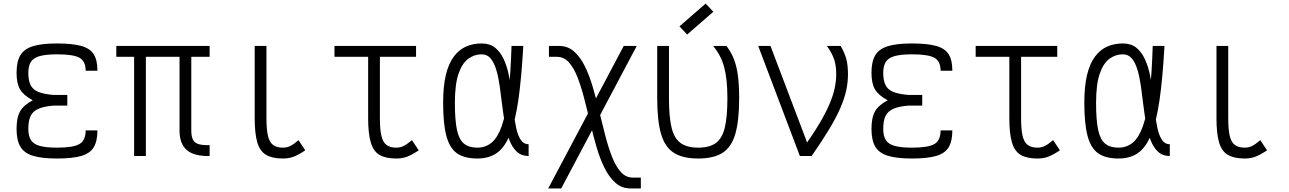

<svg xmlns="http://www.w3.org/2000/svg" viewBox="-20 -876 7240 1078"><path d="M300 14Q214 14 164.5 -1.5Q115 -17 94 -53Q73 -89 73 -152Q73 -216 93 -251Q113 -286 164 -313Q113 -340 93 -373.5Q73 -407 73 -467Q73 -530 94 -565.5Q115 -601 164.5 -616.5Q214 -632 300 -632Q387 -632 436.5 -618Q486 -604 506.5 -571Q527 -538 527 -479H461Q461 -532 426.5 -551.5Q392 -571 300 -571Q240 -571 204.5 -561.5Q169 -552 154 -529.5Q139 -507 139 -467Q139 -424 152 -398Q165 -372 196.5 -359.5Q228 -347 281 -343H358V-283H281Q228 -279 196.5 -265.5Q165 -252 152 -225Q139 -198 139 -152Q139 -112 154 -89Q169 -66 204.5 -56.5Q240 -47 300 -47Q392 -47 426.5 -67.5Q461 -88 461 -144H527Q527 -84 506.5 -49.5Q486 -15 436.5 -0.5Q387 14 300 14Z M1157 0Q1071 2 1029.5 -33Q988 -68 988 -143V-618H1157V-557H633V-618H1157V-557H1054V-143Q1054 -111 1063 -92.5Q1072 -74 1094.5 -67Q1117 -60 1157 -61ZM733 0V-593H799V0Z M1569 14Q1509 14 1474 -6.5Q1439 -27 1424.5 -77Q1410 -127 1410 -212V-618H1476V-212Q1476 -149 1484.5 -113Q1493 -77 1513.5 -62Q1534 -47 1569 -47Q1590 -47 1609 -56Q1628 -65 1656 -89L1694 -32Q1655 -6 1628 4Q1601 14 1569 14Z M2205 14Q2145 14 2110.5 -6.5Q2076 -27 2061.5 -77Q2047 -127 2047 -212V-595H2113V-212Q2113 -149 2121.5 -113Q2130 -77 2150.5 -62Q2171 -47 2205 -47Q2227 -47 2245.5 -56Q2264 -65 2293 -89L2331 -32Q2292 -6 2265 4Q2238 14 2205 14ZM1858 -557V-618H2316V-557Z M2948 -66V0Q2908 0 2882 -24Q2856 -48 2840.5 -88.5Q2825 -129 2815.5 -180Q2806 -231 2799.5 -285Q2793 -339 2786 -390Q2779 -441 2767 -482Q2755 -523 2735.5 -547Q2716 -571 2684 -571Q2643 -571 2609 -546Q2575 -521 2554.5 -462Q2534 -403 2534 -298Q2534 -202 2545.5 -147.5Q2557 -93 2584.5 -70Q2612 -47 2660 -47Q2706 -47 2740 -75Q2774 -103 2797 -168Q2820 -233 2833.5 -343Q2847 -453 2852 -618H2918Q2908 -437 2890.5 -315.5Q2873 -194 2843.5 -121Q2814 -48 2769.5 -17Q2725 14 2660 14Q2587 14 2545.5 -15.5Q2504 -45 2486 -113.5Q2468 -182 2468 -298Q2468 -392 2483.5 -456Q2499 -520 2528.5 -559Q2558 -598 2597.5 -615Q2637 -632 2684 -632Q2730 -632 2759.5 -608.5Q2789 -585 2808 -544Q2827 -503 2837 -453Q2847 -403 2853 -349Q2859 -295 2864.5 -245Q2870 -195 2879 -154.5Q2888 -114 2904.5 -90Q2921 -66 2948 -66Z M3520 182Q3471 182 3435.5 150.5Q3400 119 3374 66.5Q3348 14 3329 -51.5Q3310 -117 3293.5 -187.5Q3277 -258 3260 -323.5Q3243 -389 3222.5 -442Q3202 -495 3174 -526Q3146 -557 3107 -557H3062V-618H3120Q3168 -618 3203.5 -586.5Q3239 -555 3264.5 -502.5Q3290 -450 3309 -384.5Q3328 -319 3345 -248.5Q3362 -178 3379 -112.5Q3396 -47 3417 6Q3438 59 3466 90Q3494 121 3533 121H3578V182ZM3058 182 3482 -618H3555L3131 182Z M3900 14Q3814 14 3763.5 -18Q3713 -50 3691.5 -124Q3670 -198 3670 -324V-618H3736V-324Q3736 -218 3751 -158Q3766 -98 3802 -72.5Q3838 -47 3900 -47Q3963 -47 3998.5 -72.5Q4034 -98 4049 -158Q4064 -218 4064 -324Q4064 -380 4059.5 -422.5Q4055 -465 4046 -498.5Q4037 -532 4022 -561Q4007 -590 3984 -618H4059Q4086 -582 4101 -543Q4116 -504 4123 -452Q4130 -400 4130 -324Q4130 -198 4108.5 -124Q4087 -50 4037 -18Q3987 14 3900 14ZM3838 -682 3795 -728 3942 -856 3985 -810Z M4471 0 4237 -618H4306L4537 -9V0ZM4537 0 4493 -49Q4546 -124 4581 -183Q4616 -242 4636.5 -290Q4657 -338 4666 -379Q4675 -420 4675 -459Q4675 -506 4664 -540.5Q4653 -575 4623 -618H4700Q4723 -578 4732 -543.5Q4741 -509 4741 -459Q4741 -413 4731 -367.5Q4721 -322 4698 -269Q4675 -216 4635.5 -150.5Q4596 -85 4537 0Z M5100 14Q5014 14 4964.5 -1.5Q4915 -17 4894 -53Q4873 -89 4873 -152Q4873 -216 4893 -251Q4913 -286 4964 -313Q4913 -340 4893 -373.5Q4873 -407 4873 -467Q4873 -530 4894 -565.5Q4915 -601 4964.5 -616.5Q5014 -632 5100 -632Q5187 -632 5236.5 -618Q5286 -604 5306.5 -571Q5327 -538 5327 -479H5261Q5261 -532 5226.5 -551.5Q5192 -571 5100 -571Q5040 -571 5004.5 -561.5Q4969 -552 4954 -529.5Q4939 -507 4939 -467Q4939 -424 4952 -398Q4965 -372 4996.5 -359.5Q5028 -347 5081 -343H5158V-283H5081Q5028 -279 4996.5 -265.5Q4965 -252 4952 -225Q4939 -198 4939 -152Q4939 -112 4954 -89Q4969 -66 5004.5 -56.5Q5040 -47 5100 -47Q5192 -47 5226.5 -67.5Q5261 -88 5261 -144H5327Q5327 -84 5306.5 -49.5Q5286 -15 5236.5 -0.5Q5187 14 5100 14Z M5805 14Q5745 14 5710.5 -6.5Q5676 -27 5661.5 -77Q5647 -127 5647 -212V-595H5713V-212Q5713 -149 5721.5 -113Q5730 -77 5750.5 -62Q5771 -47 5805 -47Q5827 -47 5845.5 -56Q5864 -65 5893 -89L5931 -32Q5892 -6 5865 4Q5838 14 5805 14ZM5458 -557V-618H5916V-557Z M6548 -66V0Q6508 0 6482 -24Q6456 -48 6440.5 -88.5Q6425 -129 6415.5 -180Q6406 -231 6399.5 -285Q6393 -339 6386 -390Q6379 -441 6367 -482Q6355 -523 6335.5 -547Q6316 -571 6284 -571Q6243 -571 6209 -546Q6175 -521 6154.5 -462Q6134 -403 6134 -298Q6134 -202 6145.5 -147.5Q6157 -93 6184.5 -70Q6212 -47 6260 -47Q6306 -47 6340 -75Q6374 -103 6397 -168Q6420 -233 6433.5 -343Q6447 -453 6452 -618H6518Q6508 -437 6490.5 -315.5Q6473 -194 6443.5 -121Q6414 -48 6369.5 -17Q6325 14 6260 14Q6187 14 6145.5 -15.5Q6104 -45 6086 -113.5Q6068 -182 6068 -298Q6068 -392 6083.5 -456Q6099 -520 6128.5 -559Q6158 -598 6197.5 -615Q6237 -632 6284 -632Q6330 -632 6359.5 -608.5Q6389 -585 6408 -544Q6427 -503 6437 -453Q6447 -403 6453 -349Q6459 -295 6464.5 -245Q6470 -195 6479 -154.5Q6488 -114 6504.5 -90Q6521 -66 6548 -66Z M6969 14Q6909 14 6874 -6.5Q6839 -27 6824.5 -77Q6810 -127 6810 -212V-618H6876V-212Q6876 -149 6884.5 -113Q6893 -77 6913.5 -62Q6934 -47 6969 -47Q6990 -47 7009 -56Q7028 -65 7056 -89L7094 -32Q7055 -6 7028 4Q7001 14 6969 14Z"/></svg>

Font: Victor Mono Light
Style: Regular
Weight: 300
Monospace: yes
Designer: Rune Bjørnerås
Version: Version 1.561;gftools[0.9.30]